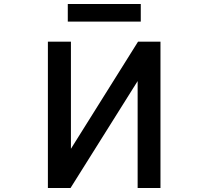

<svg xmlns="http://www.w3.org/2000/svg" viewBox="-20 -940 1040 961"><path d="M783.2 1H668.9V-534.2L333 1H219.7V-731.4H335V-195.3L670.9 -731.4H783.2ZM319.3 -832V-919.9H684.6V-832Z"/></svg>

Font: Gen Shin Gothic Monospace Medium
Style: Regular
Weight: 500
Designer: [Source Han Sans]
Ryoko NISHIZUKA  (kana & ideographs); Paul D. Hunt (Latin, Greek & Cyrillic); Wenlong ZHANG  (bopomofo
Version: Version 1.002.20150607